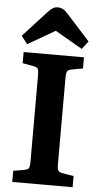

<svg xmlns="http://www.w3.org/2000/svg" viewBox="-62 -993 540 1031"><g transform="rotate(5 207.5 -477.5)"><path d="M60.1 -744.1 26.9 -786.1 152.8 -923.8Q168.5 -940.9 180.2 -948Q191.9 -955.1 207 -955.1Q222.7 -955.1 235.6 -948.2Q248.5 -941.4 266.1 -920.9L387.2 -787.1L354 -744.1L207 -829.1ZM44.9 0V-60.1L96.2 -68.8Q122.1 -73.2 127.4 -81.3Q132.8 -89.4 132.8 -121.1V-579.1Q132.8 -610.4 127.4 -618.4Q122.1 -626.5 96.2 -630.9L44.9 -640.1V-700.2H370.1V-640.1L313 -629.9Q292 -626.5 286.4 -617.4Q280.8 -608.4 280.8 -580.1V-117.2Q280.8 -90.8 286.4 -82Q292 -73.2 313 -69.8L370.1 -60.1V0Z"/></g></svg>

Font: Literata Book
Style: Bold
Weight: 700
Designer: Latin by Veronika Burian and Jose Scaglione. Greek by Irene Vlachou. Cyrillic by Vera Evstafieva
Foundry: TypeTogether
Version: Version 2.003;PS 002.003;hotconv 1.0.88;makeotf.lib2.5.64775